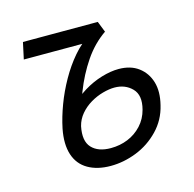

<svg xmlns="http://www.w3.org/2000/svg" viewBox="-72 -487 577 570"><g transform="rotate(-15 216.5 -202.5)"><path d="M202 9Q161 9 132.5 -7.5Q104 -24 93.5 -56.5Q83 -89 92 -135Q99 -169 112.5 -205Q126 -241 145.5 -275.5Q165 -310 189 -338Q213 -366 241 -383L289 -381Q251 -355 223.5 -314.5Q196 -274 177.5 -226Q159 -178 147 -128Q138 -84 157.5 -63Q177 -42 216 -42Q244 -42 268.5 -52Q293 -62 311 -81.5Q329 -101 336 -128Q347 -170 326 -191.5Q305 -213 272 -213Q256 -213 236 -207.5Q216 -202 197.5 -191Q179 -180 165.5 -164Q152 -148 147 -128L111 -131Q121 -163 142 -188Q163 -213 190 -229.5Q217 -246 245.5 -254.5Q274 -263 298 -263Q335 -263 359 -245Q383 -227 392 -197Q401 -167 391 -127Q381 -84 351 -53Q321 -22 281.5 -6.5Q242 9 202 9ZM34 -363 45 -414H275L288 -381L248 -363Z"/></g></svg>

Font: Ysabeau Infant
Style: Italic
Weight: 400
Italic angle: -12°
Designer: Christian Thalmann (Catharsis Fonts)
Version: Version 2.001;gftools[0.9.30]; featfreeze: ss01,ss02,lnum